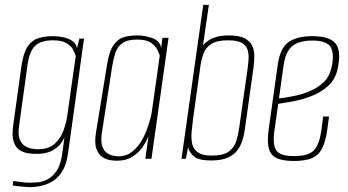

<svg xmlns="http://www.w3.org/2000/svg" viewBox="-20 -650 1425 786"><path d="M103 116Q94 116 82.5 115Q71 114 60.5 113Q50 112 42.5 111Q35 110 32 109L34 91Q45 92 64.5 95Q84 98 102 98Q114 98 133.5 96.5Q153 95 174 84.5Q195 74 212 49Q229 24 235 -23L244 -89Q234 -65 217 -49.5Q200 -34 178.5 -27Q157 -20 131 -20Q115 -20 96 -22.5Q77 -25 60.5 -35.5Q44 -46 36 -70Q28 -94 34 -137L68 -381Q76 -434 93 -459.5Q110 -485 136.5 -493.5Q163 -502 197 -502Q218 -502 239 -497.5Q260 -493 276 -482.5Q292 -472 295 -452L305 -492H324L258 -19Q252 22 236.5 48.5Q221 75 199 89.5Q177 104 152 110Q127 116 103 116ZM135 -39Q179 -39 203.5 -61Q228 -83 240 -116Q252 -149 256 -181L290 -420Q287 -433 278.5 -448Q270 -463 251 -474Q232 -485 197 -485Q148 -485 124 -462.5Q100 -440 92 -380L58 -134Q53 -100 60.5 -80.5Q68 -61 82 -52.5Q96 -44 110.5 -41.5Q125 -39 135 -39Z M457 8Q448 8 431 5.5Q414 3 398.5 -7.5Q383 -18 374.5 -41.5Q366 -65 373 -108L418 -384Q427 -441 445.5 -466.5Q464 -492 489 -498.5Q514 -505 542 -505Q572 -505 602.5 -494.5Q633 -484 640 -455L645 -495H670L600 0H575L588 -93Q580 -72 564 -48.5Q548 -25 522 -8.5Q496 8 457 8ZM466 -10Q495 -10 517 -26Q539 -42 554.5 -66Q570 -90 580 -116.5Q590 -143 595.5 -164.5Q601 -186 602 -196L634 -422Q632 -429 625 -444.5Q618 -460 599.5 -474Q581 -488 541 -488Q501 -488 480.5 -473Q460 -458 452 -433Q444 -408 439 -377L397 -106Q392 -72 398.5 -52Q405 -32 418 -23.5Q431 -15 444.5 -12.5Q458 -10 466 -10Z M844 7Q795 7 775.5 -8.5Q756 -24 750 -47L741 0H723L812 -630H835L811 -464Q825 -482 850.5 -493.5Q876 -505 917 -505Q959 -505 981 -493.5Q1003 -482 1012 -463.5Q1021 -445 1021 -422Q1021 -399 1018 -375L983 -125Q980 -101 973 -77.5Q966 -54 952 -35Q938 -16 912 -4.5Q886 7 844 7ZM846 -13Q896 -13 918.5 -31Q941 -49 948.5 -76.5Q956 -104 960 -132L993 -365Q996 -386 997.5 -407.5Q999 -429 993.5 -446.5Q988 -464 969.5 -474.5Q951 -485 913 -485Q868 -485 845 -470Q822 -455 813.5 -432Q805 -409 801 -383L770 -161Q767 -137 764.5 -111Q762 -85 766.5 -62.5Q771 -40 789.5 -26.5Q808 -13 846 -13Z M1183 9Q1138 9 1113 -2.5Q1088 -14 1080.5 -42Q1073 -70 1080 -121L1117 -385Q1127 -454 1161.5 -478Q1196 -502 1259 -502Q1331 -502 1354.5 -471Q1378 -440 1362 -367Q1352 -323 1321.5 -296.5Q1291 -270 1252 -255.5Q1213 -241 1176.5 -234.5Q1140 -228 1119 -225L1104 -120Q1095 -59 1110.5 -35Q1126 -11 1184 -11Q1243 -11 1265.5 -35Q1288 -59 1296 -120L1303 -173H1327L1320 -121Q1313 -70 1298.5 -42Q1284 -14 1256.5 -2.5Q1229 9 1183 9ZM1122 -247Q1148 -250 1181.5 -256.5Q1215 -263 1247.5 -276.5Q1280 -290 1304 -312.5Q1328 -335 1336 -369Q1350 -425 1335 -454.5Q1320 -484 1260 -484Q1203 -484 1176 -461Q1149 -438 1141 -383Z"/></svg>

Font: Alumni Sans Thin
Style: Italic
Weight: 100
Italic angle: -8°
Designer: Robert E. Leuschke
Foundry: Robert E. Leuschke
Version: Version 1.016